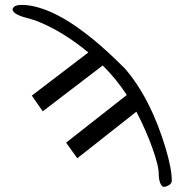

<svg xmlns="http://www.w3.org/2000/svg" viewBox="-20 -729 765 763"><path d="M29.8 -692.4Q34.2 -709.5 66.4 -709.5Q98.6 -709.5 134.5 -698.7Q170.4 -688 206.8 -669.4Q243.2 -650.9 279.3 -626Q315.4 -601.1 349.6 -573.2Q408.2 -524.9 476.6 -456.5Q579.1 -337.4 638.2 -140.1Q662.6 -58.6 662.6 -11.2Q662.6 4.4 640.6 11.7Q635.3 13.7 631.1 13.7Q627 13.7 623 9Q619.1 4.4 616.2 -2.9Q610.8 -18.1 610.8 -36.4Q610.8 -54.7 604.2 -80.8Q597.7 -106.9 585.9 -139.6Q561 -210 522 -285.2L287.1 -100.1L242.7 -162.1L483.9 -351.6Q440.4 -417.5 388.2 -468.8L149.9 -286.6L106.4 -349.1L331.1 -520.5Q238.8 -596.7 147.5 -636.7Q118.7 -649.4 100.8 -653.8Q83 -658.2 71.8 -661.9Q60.5 -665.5 51.3 -669.9Q29.8 -680.2 29.8 -692.4Z"/></svg>

Font: Cardo-Italic
Style: Italic
Weight: 400
Italic angle: -12°
Designer: David J. Perry
Foundry: David J. Perry
Version: Version 0.991